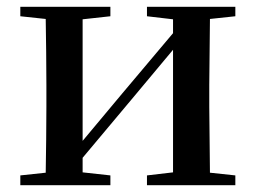

<svg xmlns="http://www.w3.org/2000/svg" viewBox="-20 -547 756 567"><path d="M414 -499 491 -490V-449L341 -271L224 -131V-490L306 -499V-527H40V-499L115 -491C116 -435 117 -351 117 -296V-232C117 -177 116 -93 115 -37L40 -29V0H306V-29L224 -38V-81L369 -254L491 -400V-38L414 -29V0H675V-29L600 -37L598 -232V-296L600 -491L675 -499V-527H414Z"/></svg>

Font: Noto Serif CJK KR SemiBold
Style: Regular
Weight: 600
Designer: Ryoko NISHIZUKA 西塚涼子 (kana & ideographs); Frank Grießhammer (Latin, Greek & Cyrillic); Wenlong ZHANG 张文龙 (bopomofo); San
Foundry: Adobe
Version: Version 2.001;hotconv 1.1.0;makeotfexe 2.6.0